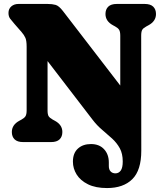

<svg xmlns="http://www.w3.org/2000/svg" viewBox="-20 -720 817 973"><path d="M449 -113.5 221 -410.5V-161Q221 -139.5 226.5 -131Q232 -122.5 247 -114L258 -108Q296 -87.5 296 -51Q296 -27.5 282 -13.8Q268 0 238.5 0H97.5Q68 0 54 -13.8Q40 -27.5 40 -51Q40 -87.5 78 -108L89 -114Q103 -121.5 109 -130.8Q115 -140 115 -161V-483Q115 -513.5 108.8 -528Q102.5 -542.5 89 -558L54 -598Q40 -614 31.5 -625.2Q23 -636.5 23 -654.5Q23 -675 37.2 -687.5Q51.5 -700 74 -700H221Q245 -700 261.8 -695.2Q278.5 -690.5 299 -664L589.5 -286.5V-539Q589.5 -560 583.5 -569.2Q577.5 -578.5 563.5 -586L552.5 -592Q514.5 -612.5 514.5 -649Q514.5 -672.5 528.5 -686.2Q542.5 -700 572 -700H713Q742.5 -700 756.5 -686.2Q770.5 -672.5 770.5 -649Q770.5 -612.5 732.5 -592L721.5 -586Q706.5 -578 701 -569.2Q695.5 -560.5 695.5 -539L696 43.5Q696 143 650.5 188Q605 233 522.5 233Q464.5 233 426 214Q387.5 195 368.5 164.5Q349.5 134 349.5 99Q349.5 56 374.8 33Q400 10 441 10Q483 10 507.2 36Q531.5 62 531.5 103.5V121.5Q531.5 139.5 540.8 149Q550 158.5 565 158.5Q581.5 158.5 591.8 144.5Q602 130.5 602 98.5Q602 58.5 587 31.2Q572 4 548.2 -17.8Q524.5 -39.5 498 -61.8Q471.5 -84 449 -113.5Z"/></svg>

Font: Fraunces 9pt SuperSoft Black
Style: Regular
Weight: 900
Version: Version 1.000;[b76b70a41]